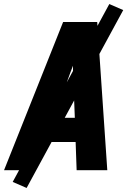

<svg xmlns="http://www.w3.org/2000/svg" viewBox="-32 -844 652 952"><path d="M-12 0 281 -735H450L500 0H348L343 -140H191L139 0ZM339 -260 330 -490Q330 -497 330 -504Q330 -511 329 -518Q327 -511 324.5 -504Q322 -497 319 -490L235 -260ZM100 88 31 58 510 -824 579 -794Z"/></svg>

Font: Iosevka SS04 Hv Ex Obl
Style: Regular
Weight: 900
Width: 7
Italic angle: -9°
Monospace: yes
Designer: Belleve Invis
Foundry: Belleve Invis
Version: Version 19.0.0; ttfautohint (v1.8.4)